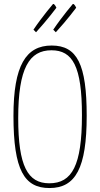

<svg xmlns="http://www.w3.org/2000/svg" viewBox="-20 -940 506 970"><path d="M48 -355C48 -80 103 10 230 10C362 10 418 -91 418 -355C418 -615 370 -710 241 -710C111 -710 48 -609 48 -355ZM72 -343C72 -596 128 -686 240 -686C347 -686 394 -605 394 -358C394 -104 344 -14 229 -14C120 -14 72 -101 72 -343ZM248 -920C248 -920 194 -857 149 -790L162 -777C219 -839 265 -901 265 -901C265 -901 256 -922 248 -920ZM348 -920C348 -920 294 -857 249 -790L262 -777C319 -839 365 -901 365 -901C365 -901 356 -922 348 -920Z"/></svg>

Font: Yanone Kaffeesatz Extra Light
Style: Regular
Weight: 200
Designer: Yanone (Cyrillic: Daniel Pouzeot & Huerta Tipografica)
Foundry: Yanone
Version: Version 1.100;PS 001.100;hotconv 1.0.70;makeotf.lib2.5.58329